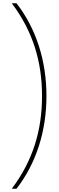

<svg xmlns="http://www.w3.org/2000/svg" viewBox="-20 -793 359 1174"><path d="M264 -206C264 -420 202 -617 81 -773H52C184 -598 237 -411 237 -206C237 -1 184 186 52 361H81C202 205 264 8 264 -206Z"/></svg>

Font: Noto Sans Telugu Thin
Style: Regular
Weight: 100
Designer: Jelle Bosma - Monotype Design Team
Foundry: Monotype Imaging Inc.
Version: Version 2.005